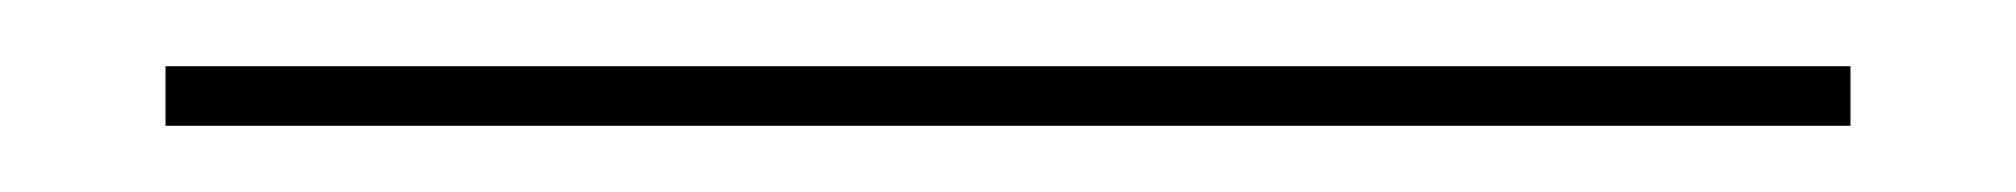

<svg xmlns="http://www.w3.org/2000/svg" viewBox="-20 103 609 58"><path d="M30 123H539V141H30Z"/></svg>

Font: IBM Plex Serif Thin
Style: Regular
Weight: 100
Designer: Mike Abbink, Paul van der Laan, Pieter van Rosmalen
Foundry: Bold Monday
Version: Version 3.001